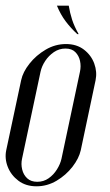

<svg xmlns="http://www.w3.org/2000/svg" viewBox="-32 -656 390 681"><path d="M242.2 -535H246.9Q231.2 -563.1 223.7 -586.4Q216.1 -609.8 211.8 -635.9H169.9Q182.9 -604.2 200.9 -580.4Q218.9 -556.5 242.2 -535ZM-9.9 -123.2Q-16 -93.6 -4.5 -64.2Q7 -34.8 33.3 -15Q59.6 4.8 97.5 4.8Q135.4 4.8 168.8 -15Q202.1 -34.8 225.1 -64.5Q248 -94.2 254.5 -123.2L307 -371.4Q313.1 -401 302.3 -430.6Q291.5 -460.2 265.7 -480Q239.9 -499.8 202 -499.8Q163.8 -499.8 129.9 -479.8Q96 -459.9 72.6 -430.2Q49.1 -400.6 43 -371.4ZM111.8 -401.5Q116 -421.1 128.4 -439.9Q140.8 -458.6 159.2 -471.2Q177.8 -483.8 200.1 -483.8Q222.8 -483.8 235.2 -471.2Q247.8 -458.6 251.8 -439.9Q255.9 -421.1 251.6 -401.5L186.1 -93.1Q181.9 -74.1 170 -55.1Q158.1 -36 140.4 -23.6Q122.8 -11.2 100.1 -11.2Q77.8 -11.2 64.4 -23.6Q51.1 -36 46.6 -55.1Q42 -74.1 46.2 -93.1Z"/></svg>

Font: Emberly Black
Style: Italic
Weight: 900
Italic angle: -12°
Designer: Rajesh Rajput
Foundry: Rajesh Rajput
Version: Version 1.000